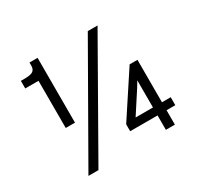

<svg xmlns="http://www.w3.org/2000/svg" viewBox="-173 -1001 1307 1263"><g transform="rotate(-30 480.5 -370.0)"><path d="M83 -656.2V-713.9H111.3Q159.2 -713.9 175.8 -726.6Q192.4 -739.3 192.4 -765.6V-790H253.9V-297.9H183.6V-656.2ZM540 -120.1 756.8 -450.2H816.4V-127.9H882.8V-67.4H816.4V42H748V-67.4H540ZM616.2 -127.9H748V-290V-334L722.7 -292ZM155.3 49.8 627.9 -777.3H702.1L231.4 49.8Z"/></g></svg>

Font: Gothic A1
Style: Regular
Weight: 400
Designer: HanYang I&C Co.,Ltd.
Foundry: HanYang I&C Co.,Ltd.
Version: Version 2.50